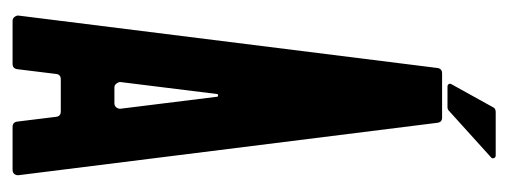

<svg xmlns="http://www.w3.org/2000/svg" viewBox="-278 -550 828 313"><g transform="rotate(90 136.5 -394.0)"><path d="M172.4 -700.2Q179.7 -700.2 180.7 -692.4L266.1 -9.8Q266.6 -6.3 264.2 -2.9Q261.7 0 257.3 0H187.5Q179.7 0 178.7 -7.8L170.9 -71.3Q169.9 -78.6 162.1 -78.6H109.9Q102.1 -78.6 101.1 -71.3L93.3 -7.8Q92.3 0 84.5 0H14.6Q10.7 0 8.3 -2.9Q5.4 -6.8 5.9 -9.8L91.3 -692.4Q92.3 -700.2 100.1 -700.2ZM114.3 -176.3Q113.8 -173.3 116.7 -169.4Q119.1 -166 123 -166H148.9Q153.3 -166 155.8 -169.4Q158.2 -172.9 157.7 -176.3L138.2 -333.5Q138.2 -335 136.2 -335Q133.8 -335 133.8 -333.5ZM117.7 -710.9Q116.2 -712.9 117.7 -715.3L155.3 -783.2Q157.2 -787.6 163.1 -787.6H233.9Q237.3 -787.6 238.3 -784.7Q239.3 -781.2 236.8 -779.8L160.6 -710.9Q158.7 -709 154.8 -709H121.6Q119.1 -709 117.7 -710.9Z"/></g></svg>

Font: Silence Rounded
Style: Regular
Weight: 400
Designer: Lilo Joris
Foundry: Lilo Joris
Version: Version 1.019;Fontself Maker 3.5.7